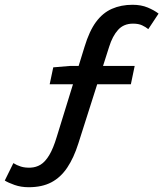

<svg xmlns="http://www.w3.org/2000/svg" viewBox="-53 -687 684 804"><path d="M67 97Q35 97 8 87.5Q-19 78 -33 69L3 -4Q17 5 34.5 10.5Q52 16 75 15Q98 14 117 2.5Q136 -9 153 -37Q170 -65 185 -115L301 -491Q321 -557 349 -595Q377 -633 415.5 -650Q454 -667 502 -667Q538 -667 565.5 -655.5Q593 -644 611 -630L568 -565Q557 -574 542 -581Q527 -588 504 -588Q465 -588 441.5 -562Q418 -536 404 -491L275 -86Q256 -26 228.5 15Q201 56 162 76.5Q123 97 67 97ZM155 -334 170 -405 242 -411H511L495 -334Z"/></svg>

Font: Source Code Pro ExtraLight SemiBold
Style: Italic
Weight: 600
Italic angle: -11°
Monospace: yes
Version: Version 1.016;hotconv 1.0.116;makeotfexe 2.5.65601